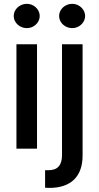

<svg xmlns="http://www.w3.org/2000/svg" viewBox="-20 -755 503 975"><path d="M63.5 -530.3H168V0H63.5ZM49.8 -673.8Q49.8 -690.4 58.8 -704.6Q67.9 -718.8 83.3 -727.1Q98.6 -735.4 116.2 -735.4Q133.8 -735.4 148.7 -727.1Q163.6 -718.8 172.6 -704.6Q181.6 -690.4 181.6 -673.8Q181.6 -657.2 172.6 -643.1Q163.6 -628.9 148.7 -620.6Q133.8 -612.3 116.2 -612.3Q98.6 -612.3 83.3 -620.6Q67.9 -628.9 58.8 -643.1Q49.8 -657.2 49.8 -673.8ZM399.4 -530.3V34.2Q399.4 114.7 356 157Q312.5 199.2 230.5 199.2Q216.8 199.2 209 198.2V109.4H225.6Q261.2 109.4 278.1 90.1Q294.9 70.8 294.9 33.2V-530.3ZM280.3 -673.8Q280.3 -690.4 289.3 -704.6Q298.3 -718.8 313.7 -727.1Q329.1 -735.4 346.7 -735.4Q364.3 -735.4 379.2 -727.1Q394 -718.8 403.1 -704.6Q412.1 -690.4 412.1 -673.8Q412.1 -657.2 403.1 -643.1Q394 -628.9 379.2 -620.6Q364.3 -612.3 346.7 -612.3Q329.1 -612.3 313.7 -620.6Q298.3 -628.9 289.3 -643.1Q280.3 -657.2 280.3 -673.8Z"/></svg>

Font: Pretendard JP Medium
Style: Regular
Weight: 500
Designer: Base glyphs from Inter by Rasmus Andersson; Hangeul glyphs from Noto Sans CJK(Source Han Sans) by Jang Soo-young and Kan
Foundry: Kil Hyung-jin
Version: Version 1.309